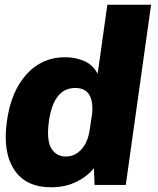

<svg xmlns="http://www.w3.org/2000/svg" viewBox="-20 -782 668 812"><path d="M9 -268Q26 -394 91.5 -467Q157 -540 255 -540Q300 -540 337 -523.5Q374 -507 393 -470L434 -762H619L512 0H380L377 -71Q351 -37 304 -13.5Q257 10 196 10Q89 10 40 -64.5Q-9 -139 9 -268ZM360 -238 370 -304Q378 -410 298 -410Q207 -410 187 -270Q176 -191 196.5 -155.5Q217 -120 259 -120Q297 -120 325 -151Q353 -182 360 -238Z"/></svg>

Font: Morrison ExtraBold
Style: Regular
Weight: 800
Designer: Pablo Impallari, Rodrigo Fuenzalida (Modified by Dan O. Williams)
Version: Version 0.03;June 6, 2019;FontCreator 11.5.0.2425 64-bit; tt